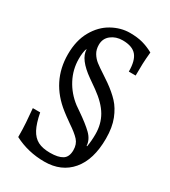

<svg xmlns="http://www.w3.org/2000/svg" viewBox="-187 -721 841 950"><g transform="rotate(30 233.5 -246.0)"><path d="M406 -594Q402 -553 401 -526Q400 -499 400 -459H361Q361 -522 337 -550Q313 -578 258 -578Q220 -578 193 -557Q166 -536 166 -500Q166 -473 178 -453Q190 -433 208 -419Q226 -405 260 -383L297 -358Q338 -329 365.5 -299.5Q393 -270 411 -224.5Q429 -179 429 -115Q429 5 373.5 70.5Q318 136 221 136Q128 136 49 95Q49 49 46.5 13.5Q44 -22 40 -65H82Q93 -8 110 24Q127 56 154 70Q181 84 224 84Q270 84 294 69Q318 54 318 15Q318 -19 298.5 -40.5Q279 -62 237 -90Q196 -119 184 -129Q57 -228 57 -383Q57 -462 88.5 -517.5Q120 -573 169.5 -600.5Q219 -628 271 -628Q313 -628 344 -619.5Q375 -611 406 -594ZM123 -449Q115 -428 115 -390Q115 -330 143 -276.5Q171 -223 221 -185L247 -167Q304 -128 333 -99.5Q362 -71 364 -36H367Q373 -70 373 -108Q373 -166 346.5 -211.5Q320 -257 260 -300Q253 -305 211 -334.5Q169 -364 147 -393Q125 -422 125 -450Z"/></g></svg>

Font: Gupter Medium
Style: Regular
Weight: 500
Designer: Octavio Pardo
Version: Version 1.000